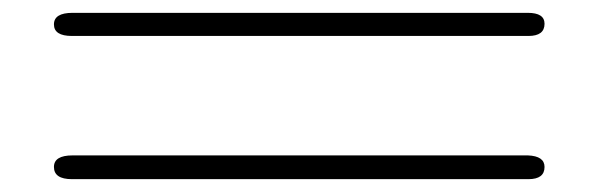

<svg xmlns="http://www.w3.org/2000/svg" viewBox="-20 -399 934 299"><path d="M64 -139Q64 -157 93 -157H802Q828 -156 828 -139Q828 -120 803 -120H92Q64 -120 64 -139ZM93 -379H802Q828 -379 828 -362Q828 -343 803 -343H92Q64 -343 64 -361Q64 -379 93 -379Z"/></svg>

Font: CMU Serif
Style: Bold
Weight: 700
Version: Version 0.7.0